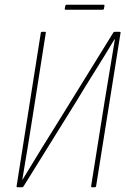

<svg xmlns="http://www.w3.org/2000/svg" viewBox="-20 -789 532 809"><path d="M54 0Q49 0 50 -5L152 -651Q153 -655 158 -655H169Q174 -655 173 -651L117 -295Q107 -230 96 -164Q85 -98 74 -32H75Q115 -98 155.5 -164Q196 -230 237 -295L457 -651Q459 -654 460.5 -654.5Q462 -655 465 -655H483Q489 -655 488 -651L385 -5Q384 0 379 0H368Q363 0 364 -5L421 -363Q432 -428 442.5 -493Q453 -558 464 -623H462Q424 -559 383 -494Q342 -429 303 -364L80 -5Q78 -2 76.5 -1Q75 0 72 0ZM256 -748Q252 -748 253 -753L255 -764Q256 -769 260 -769H417Q421 -769 420 -764L418 -752Q417 -748 413 -748Z"/></svg>

Font: Sofia Sans Condensed Thin
Style: Italic
Weight: 250
Italic angle: -9°
Version: Version 4.100